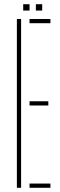

<svg xmlns="http://www.w3.org/2000/svg" viewBox="-20 -890 284 910"><path d="M60 0V-800H80V0ZM120 0V-20H219V0ZM120 -390V-410H209V-390ZM120 -780V-800H219V-780ZM150 -840V-870H180V-840ZM90 -840V-870H120V-840Z"/></svg>

Font: Big Shoulders Stencil Display SC Thin
Style: Regular
Weight: 100
Designer: Patric King
Foundry: XO Type Co
Version: Version 2.001